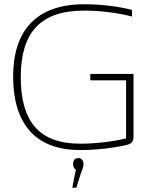

<svg xmlns="http://www.w3.org/2000/svg" viewBox="-20 -699 704 906"><path d="M603 -621V-652C540 -669 454 -679 377 -679C152 -679 42 -555 42 -338C42 -115 147 9 358 9C437 9 518 -1 578 -15C602 -21 610 -32 610 -55V-350H406V-320H575V-46C505 -29 425 -21 359 -21C163 -21 78 -127 78 -335C78 -544 169 -649 377 -649C446 -649 530 -640 603 -621ZM321 187H340L362 118C369 98 374 89 374 77V76C374 57 364 47 350 47C333 47 325 57 325 75V76C325 86 328 96 338 101Z"/></svg>

Font: LT Wave Alt Thin
Style: Regular
Weight: 100
Designer: Daniel Lyons
Version: Version 2.5 (Glyphs App)